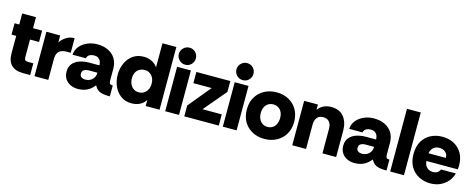

<svg xmlns="http://www.w3.org/2000/svg" viewBox="-35 -1394 5110 2070"><g transform="rotate(15 2520.5 -359.0)"><path d="M230 0Q142 0 97.5 -43Q53 -86 53 -175V-369H1V-496H53V-619H207V-496H308V-369H207V-173Q207 -148 217.5 -139.5Q228 -131 253 -131H308V0Z M356 0V-496H510V-419Q536 -457 576 -482.5Q616 -508 668 -508V-345H625Q567 -345 538.5 -319Q510 -293 510 -233V0Z M839 12Q796 12 759 -5.5Q722 -23 699.5 -56.5Q677 -90 677 -138Q677 -193 706 -227.5Q735 -262 783.5 -278Q832 -294 890 -294H1002Q1002 -320 993 -340Q984 -360 966 -371.5Q948 -383 921 -383Q893 -383 870 -371Q847 -359 841 -330H692Q696 -385 729 -424.5Q762 -464 813.5 -486Q865 -508 924 -508Q993 -508 1045.5 -482.5Q1098 -457 1127 -409.5Q1156 -362 1156 -295V-168Q1156 -146 1162.5 -134Q1169 -122 1197 -122V0Q1149 0 1117 -6Q1085 -12 1063 -28.5Q1041 -45 1023 -77Q990 -33 945 -10.5Q900 12 839 12ZM893 -106Q922 -106 946.5 -118.5Q971 -131 986 -154Q1001 -177 1001 -206V-212H906Q886 -212 869 -206.5Q852 -201 842 -189.5Q832 -178 832 -158Q832 -129 851 -117.5Q870 -106 893 -106Z M1441 12Q1371 12 1321 -24Q1271 -60 1244.5 -119.5Q1218 -179 1218 -249Q1218 -319 1245 -378Q1272 -437 1322 -472.5Q1372 -508 1441 -508Q1488 -508 1530 -488.5Q1572 -469 1597 -431V-700H1752V0H1597V-68Q1572 -27 1531 -7.5Q1490 12 1441 12ZM1486 -123Q1517 -123 1542 -138Q1567 -153 1582 -181.5Q1597 -210 1597 -248Q1597 -285 1583 -313Q1569 -341 1544 -357Q1519 -373 1486 -373Q1461 -373 1435.5 -361Q1410 -349 1393 -321.5Q1376 -294 1376 -249Q1376 -214 1389.5 -185.5Q1403 -157 1427.5 -140Q1452 -123 1486 -123Z M1892 -540Q1853 -540 1825 -568Q1797 -596 1797 -635Q1797 -674 1825 -702Q1853 -730 1892 -730Q1933 -730 1960 -702Q1987 -674 1987 -635Q1987 -596 1960 -568Q1933 -540 1892 -540ZM1815 0V-496H1969V0Z M2028 0V-121L2234 -371H2030V-496H2409V-375L2198 -125H2413V0Z M2535 -540Q2496 -540 2468 -568Q2440 -596 2440 -635Q2440 -674 2468 -702Q2496 -730 2535 -730Q2576 -730 2603 -702Q2630 -674 2630 -635Q2630 -596 2603 -568Q2576 -540 2535 -540ZM2458 0V-496H2612V0Z M2922 12Q2850 12 2790.5 -18.5Q2731 -49 2695.5 -107Q2660 -165 2660 -248Q2660 -327 2694.5 -385Q2729 -443 2789 -475.5Q2849 -508 2924 -508Q3004 -508 3063 -474.5Q3122 -441 3155 -382.5Q3188 -324 3188 -248Q3188 -169 3153 -110.5Q3118 -52 3058 -20Q2998 12 2922 12ZM2923 -122Q2956 -122 2980 -138Q3004 -154 3017.5 -183Q3031 -212 3031 -249Q3031 -290 3016.5 -317.5Q3002 -345 2977.5 -359Q2953 -373 2923 -373Q2892 -373 2867.5 -358Q2843 -343 2829 -315Q2815 -287 2815 -248Q2815 -211 2828.5 -182.5Q2842 -154 2866 -138Q2890 -122 2923 -122Z M3233 0V-496H3387V-436Q3414 -474 3451 -491Q3488 -508 3534 -508Q3627 -508 3675 -448.5Q3723 -389 3723 -294V0H3570V-275Q3570 -322 3547 -350.5Q3524 -379 3478 -379Q3433 -379 3410 -349.5Q3387 -320 3387 -275V0Z M3927 12Q3884 12 3847 -5.5Q3810 -23 3787.5 -56.5Q3765 -90 3765 -138Q3765 -193 3794 -227.5Q3823 -262 3871.5 -278Q3920 -294 3978 -294H4090Q4090 -320 4081 -340Q4072 -360 4054 -371.5Q4036 -383 4009 -383Q3981 -383 3958 -371Q3935 -359 3929 -330H3780Q3784 -385 3817 -424.5Q3850 -464 3901.5 -486Q3953 -508 4012 -508Q4081 -508 4133.5 -482.5Q4186 -457 4215 -409.5Q4244 -362 4244 -295V-168Q4244 -146 4250.5 -134Q4257 -122 4285 -122V0Q4237 0 4205 -6Q4173 -12 4151 -28.5Q4129 -45 4111 -77Q4078 -33 4033 -10.5Q3988 12 3927 12ZM3981 -106Q4010 -106 4034.5 -118.5Q4059 -131 4074 -154Q4089 -177 4089 -206V-212H3994Q3974 -212 3957 -206.5Q3940 -201 3930 -189.5Q3920 -178 3920 -158Q3920 -129 3939 -117.5Q3958 -106 3981 -106Z M4326 0V-700H4480V0Z M4775 12Q4706 12 4648 -17.5Q4590 -47 4555 -105Q4520 -163 4520 -248Q4520 -333 4554 -391Q4588 -449 4646 -478.5Q4704 -508 4775 -508Q4849 -508 4905.5 -477.5Q4962 -447 4994.5 -390.5Q5027 -334 5027 -256Q5027 -246 5026.5 -234.5Q5026 -223 5024 -211H4674Q4677 -175 4691.5 -154Q4706 -133 4727.5 -123.5Q4749 -114 4770 -114Q4799 -114 4819 -126Q4839 -138 4850 -163H5015Q5004 -116 4971 -76Q4938 -36 4888.5 -12Q4839 12 4775 12ZM4674 -297H4868Q4868 -338 4841 -361Q4814 -384 4773 -384Q4733 -384 4707 -360.5Q4681 -337 4674 -297Z"/></g></svg>

Font: Rethink Sans ExtraBold
Style: Regular
Weight: 800
Designer: The Rethink Sans project authors (Hans Thiessen). DM Sans designed by Colophon Foundry.
Foundry: Rethink Communications LLC
Version: Version 1.001